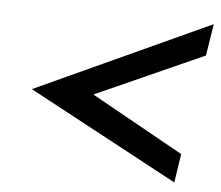

<svg xmlns="http://www.w3.org/2000/svg" viewBox="-41 -568 659 572"><g transform="rotate(5 288.0 -282.0)"><path d="M53 -282 500 -42 513 -128 237 -282 561 -427 576 -522Z"/></g></svg>

Font: Charger Sport
Style: BdExtObl
Weight: 700
Designer: Jasper
Foundry: Cannot Into Space Fonts
Version: Version 1.1